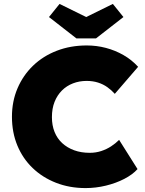

<svg xmlns="http://www.w3.org/2000/svg" viewBox="-20 -950 741 980"><path d="M41 -354Q41 -433 69.5 -499.5Q98 -566 149 -615Q200 -664 270 -691Q340 -718 423 -718Q473 -718 520.5 -705.5Q568 -693 610 -669Q652 -645 685 -609L566 -471Q549 -490 528 -505Q507 -520 480.5 -528.5Q454 -537 422 -537Q385 -537 352.5 -524.5Q320 -512 296 -488Q272 -464 258.5 -430Q245 -396 245 -352Q245 -310 258.5 -276.5Q272 -243 297.5 -219.5Q323 -196 358.5 -183Q394 -170 438 -170Q469 -170 496.5 -179Q524 -188 547 -203Q570 -218 588 -236L682 -87Q657 -59 614.5 -37Q572 -15 520.5 -2.5Q469 10 417 10Q335 10 266 -17Q197 -44 146.5 -92.5Q96 -141 68.5 -207.5Q41 -274 41 -354ZM370 -754 230 -863 284 -930 420 -863 556 -930 610 -863 470 -754Z"/></svg>

Font: Mach ExtraBold
Style: Regular
Weight: 800
Version: Version 1.002